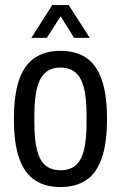

<svg xmlns="http://www.w3.org/2000/svg" viewBox="-20 -744 489 776"><path d="M224.8 12Q162.9 12 120.9 -15.8Q78.9 -43.5 57.6 -104.1Q36.2 -164.6 36.2 -263Q36.2 -361.9 57.6 -422.4Q78.9 -482.9 120.9 -510.7Q162.9 -538.5 224.8 -538.5Q286.3 -538.5 328 -510.7Q369.8 -482.9 391.1 -422.4Q412.5 -361.9 412.5 -263Q412.5 -164.6 391.1 -104.1Q369.8 -43.5 328 -15.8Q286.3 12 224.8 12ZM224.8 -56Q261.4 -56 284.8 -75Q308.2 -94 319 -136.2Q329.8 -178.3 329.8 -246.9V-279.1Q329.8 -347.7 319 -389.6Q308.2 -431.5 284.8 -451.3Q261.4 -471 224.8 -471Q187.8 -471 164.4 -451.3Q140.9 -431.5 129.9 -389.6Q118.9 -347.7 118.9 -279.1V-246.9Q118.9 -178.3 129.9 -136.2Q140.9 -94 164.4 -75Q187.8 -56 224.8 -56ZM106.8 -591 191.1 -723.5H257.6L342.9 -591H279.5L205.9 -708.5H244.3L169.2 -591Z"/></svg>

Font: Archivo SemiBold Condensed
Style: Regular
Weight: 600
Width: 3
Version: Version 2.001